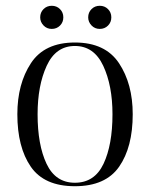

<svg xmlns="http://www.w3.org/2000/svg" viewBox="-20 -634 519 664"><path d="M40 -239Q40 -344 87 -415.5Q134 -487 239 -487Q344 -487 391.5 -415.5Q439 -344 439 -239Q439 -125 392 -57.5Q345 10 239 10Q133 10 86.5 -57.5Q40 -125 40 -239ZM369 -239Q369 -338 337 -406.5Q305 -475 239 -475Q173 -475 141.5 -406.5Q110 -338 110 -239Q110 -133 141 -67.5Q172 -2 239 -2Q307 -2 338 -67.5Q369 -133 369 -239ZM119 -574Q119 -591 130.5 -602.5Q142 -614 159 -614Q176 -614 187.5 -602.5Q199 -591 199 -574Q199 -557 187.5 -545.5Q176 -534 159 -534Q142 -534 130.5 -546Q119 -558 119 -574ZM285 -574Q285 -591 296.5 -602.5Q308 -614 325 -614Q342 -614 353.5 -602.5Q365 -591 365 -574Q365 -557 353.5 -545.5Q342 -534 325 -534Q308 -534 296.5 -546Q285 -558 285 -574Z"/></svg>

Font: Viaoda Libre
Style: Regular
Weight: 400
Designer: Gydient
Version: Version 2.000